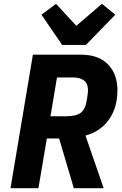

<svg xmlns="http://www.w3.org/2000/svg" viewBox="-20 -984 640 1004"><path d="M181 0H35L152 -698H404Q495 -698 544.5 -647.5Q594 -597 594 -512Q594 -421 550 -359Q506 -297 427 -275L522 0H366L289 -260H225ZM324 -376Q378 -376 402 -394Q426 -412 433 -456L437 -480Q440 -498 440 -513Q440 -547 419.5 -563Q399 -579 361 -579H278L244 -376ZM305 -749 197 -907 273 -964 379 -849 513 -964 583 -907 429 -749Z"/></svg>

Font: iA Writer Mono V
Style: Regular
Weight: 400
Italic angle: -9.5°
Designer: Mike Abbink, Paul van der Laan, Pieter van Rosmalen
Foundry: Bold Monday
Version: Version 2.000